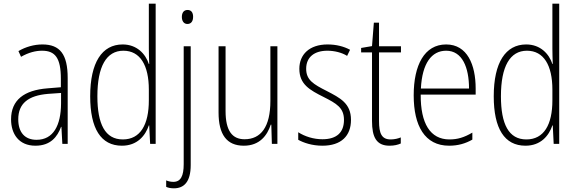

<svg xmlns="http://www.w3.org/2000/svg" viewBox="-20 -780 3127 1041"><path d="M210 -539C165 -539 119 -526 80 -503L94 -472C136 -496 174 -505 208 -505C279 -505 310 -466 310 -353V-307L237 -301C111 -291 40 -238 40 -133C40 -54 82 10 172 10C254 10 291 -38 311 -92H313L318 0H347V-357C347 -486 305 -539 210 -539ZM240 -271 311 -276V-218C310 -101 270 -22 178 -22C115 -22 79 -62 79 -133C79 -219 133 -262 240 -271Z M641 10C724 10 768 -44 787 -100H789L794 0H824V-760H787V-517C787 -491 788 -463 789 -433H787C769 -488 722 -539 645 -539C533 -539 469 -441 469 -258C469 -83 527 10 641 10ZM646 -24C550 -24 508 -107 508 -258C508 -420 557 -505 649 -505C740 -505 787 -426 787 -294V-236C787 -104 741 -24 646 -24Z M966 -688C966 -667 976 -650 996 -650C1017 -650 1027 -666 1027 -689C1027 -709 1019 -726 997 -726C975 -726 966 -709 966 -688ZM923 241C977 241 1014 207 1014 115V-529H976V110C976 174 960 206 920 206C906 206 892 203 881 198V233C891 238 905 241 923 241Z M1484 -529H1446V-233C1446 -91 1394 -25 1306 -25C1239 -25 1203 -71 1203 -178V-529H1165V-170C1165 -51 1209 10 1302 10C1388 10 1429 -46 1448 -104H1451L1454 0H1484Z M1883 -130C1883 -220 1824 -249 1751 -287C1680 -323 1640 -346 1640 -407C1640 -471 1685 -505 1755 -505C1793 -505 1834 -495 1862 -477L1878 -510C1845 -528 1803 -539 1756 -539C1657 -539 1603 -484 1603 -407C1603 -323 1659 -292 1735 -254C1804 -219 1845 -196 1845 -130C1845 -64 1808 -25 1728 -25C1680 -25 1633 -40 1597 -63V-22C1626 -6 1672 10 1728 10C1831 10 1883 -44 1883 -130Z M2098 -24C2049 -24 2035 -57 2035 -124V-496H2154V-529H2035V-657H2007L1997 -530L1938 -520V-496H1997V-124C1997 -36 2021 10 2092 10C2118 10 2137 5 2153 -2V-35C2139 -29 2119 -24 2098 -24Z M2399 -539C2281 -539 2223 -427 2223 -263C2223 -98 2283 10 2415 10C2464 10 2504 -2 2541 -23V-61C2497 -35 2461 -24 2417 -24C2313 -24 2260 -110 2261 -267H2559V-300C2559 -428 2514 -539 2399 -539ZM2399 -505C2486 -505 2523 -415 2523 -300H2262C2269 -437 2320 -505 2399 -505Z M2829 10C2912 10 2956 -44 2975 -100H2977L2982 0H3012V-760H2975V-517C2975 -491 2976 -463 2977 -433H2975C2957 -488 2910 -539 2833 -539C2721 -539 2657 -441 2657 -258C2657 -83 2715 10 2829 10ZM2834 -24C2738 -24 2696 -107 2696 -258C2696 -420 2745 -505 2837 -505C2928 -505 2975 -426 2975 -294V-236C2975 -104 2929 -24 2834 -24Z"/></svg>

Font: Noto Sans Gujarati Condensed ExtraLight
Style: Regular
Weight: 200
Width: 3
Designer: Jelle Bosma - Monotype Design Team, Universal Thirst
Foundry: Monotype Imaging Inc.
Version: Version 2.106